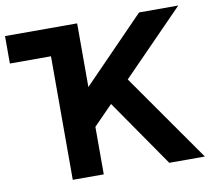

<svg xmlns="http://www.w3.org/2000/svg" viewBox="-80 -814 1003 905"><g transform="rotate(-10 422.0 -361.5)"><path d="M345.2 -227.5V0H196.8V-591.3H0V-722.7H345.2V-418L641.6 -722.7H829.1L534.2 -420.9L829.1 0H658.7L436.5 -320.8Z"/></g></svg>

Font: Giphurs
Style: Bold
Weight: 700
Version: Version 0.920; ttfautohint (v1.8.4.7-5d5b)